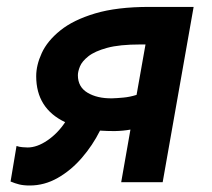

<svg xmlns="http://www.w3.org/2000/svg" viewBox="-20 -538 626 567"><path d="M318.4 -150.9Q295.9 -150.9 275.4 -152.3Q253.4 -108.4 221.4 -71.5Q189.5 -34.7 150.4 -12.5Q111.3 9.8 67.9 9.8Q49.3 9.8 36.6 6.6Q23.9 3.4 11.2 -2L28.8 -106.9Q37.1 -104 46.6 -103.3Q56.2 -102.5 61.5 -102.5Q89.4 -102.5 119.9 -123.3Q150.4 -144 172.4 -177.2Q86.9 -217.8 86.9 -313Q86.9 -345.7 103.3 -381.3Q119.6 -417 158 -448Q196.3 -479 260.7 -498.3Q325.2 -517.6 420.9 -517.6H551.8L460.4 0H337.9L365.2 -155.3Q344.2 -151.4 318.4 -150.9ZM383.3 -257.8 409.7 -406.7H394.5Q333 -406.7 296.4 -396.7Q259.8 -386.7 241 -371.8Q222.2 -356.9 216.1 -341.8Q210 -326.7 210 -315.9Q210 -281.2 238.5 -264.2Q267.1 -247.1 310.5 -247.6Q325.2 -248 344.2 -249.8Q363.3 -251.5 383.3 -257.8Z"/></svg>

Font: Cascadia Code PL SemiBold
Style: Italic
Weight: 600
Italic angle: -10°
Monospace: yes
Designer: Aaron Bell
Foundry: Saja Typeworks
Version: Version 2404.023; ttfautohint (v1.8.4)